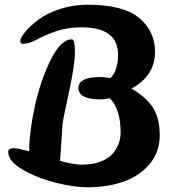

<svg xmlns="http://www.w3.org/2000/svg" viewBox="-20 -773 748 815"><path d="M351 22Q295 22 218 3Q141 -16 78 -52Q15 -88 15 -128Q15 -144 38 -144Q54 -144 104 -131V-132Q104 -211 127.5 -320Q151 -429 194.5 -517.5Q238 -606 285 -606Q298 -606 298 -552Q298 -497 271.5 -376Q245 -255 245 -241L235 -90Q295 -74 326 -74Q373 -74 408 -87.5Q443 -101 460 -122.5Q477 -144 484.5 -165.5Q492 -187 492 -209Q492 -311 446 -356Q423 -351 407 -351Q313 -351 313 -400Q313 -446 406 -446Q428 -446 448 -441Q481 -472 481 -541Q481 -657 326 -657Q264 -657 215.5 -639.5Q167 -622 135 -604.5Q103 -587 79 -587Q66 -587 66 -598Q66 -612 86.5 -637Q107 -662 141.5 -688.5Q176 -715 232.5 -734Q289 -753 351 -753Q503 -753 570.5 -697Q638 -641 638 -553Q638 -451 538 -397Q604 -358 631 -313.5Q658 -269 658 -198Q658 -127 614.5 -76Q571 -25 503 -1.5Q435 22 351 22Z"/></svg>

Font: LeckerliOne
Style: Regular
Weight: 400
Designer: Gesine Todt
Foundry: Gesine Todt
Version: Version 1.000